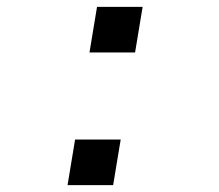

<svg xmlns="http://www.w3.org/2000/svg" viewBox="-20 -540 640 560"><path d="M241 -387 263 -520H396L374 -387ZM177 0 199 -133H332L310 0Z"/></svg>

Font: Iosevka SS04 Extended
Style: Italic
Weight: 400
Width: 7
Italic angle: -9°
Monospace: yes
Designer: Belleve Invis
Foundry: Belleve Invis
Version: Version 19.0.0; ttfautohint (v1.8.4)